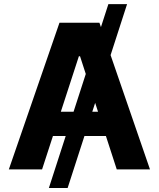

<svg xmlns="http://www.w3.org/2000/svg" viewBox="-20 -840 788 952"><path d="M610.1 -819.6 315.3 92.3H222.3L517.4 -819.6ZM188.6 0H23.8L274.9 -727.3H473L723.7 0H558.9L376.8 -561.1H371.1ZM178.3 -285.9H567.5V-165.8H178.3Z"/></svg>

Font: InterMG
Style: Bold
Weight: 700
Designer: Rasmus Andersson
Foundry: rsms
Version: Version 3.019;December 26, 2023;FontCreator 15.0.0.2955 64-b